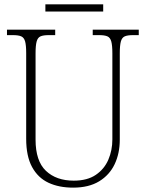

<svg xmlns="http://www.w3.org/2000/svg" viewBox="-20 -850 670 880"><path d="M315 10Q250 10 202 -12.5Q154 -35 127 -84.5Q100 -134 100 -214V-607Q100 -643 95 -660.5Q90 -678 77 -683.5Q64 -689 40 -689H12V-714H233V-689H203Q179 -689 166 -683.5Q153 -678 148 -660Q143 -642 143 -605V-210Q143 -112 190.5 -67Q238 -22 318 -22Q380 -22 419 -48.5Q458 -75 476.5 -118Q495 -161 495 -211V-606Q495 -642 490 -660Q485 -678 472 -683.5Q459 -689 435 -689H405V-714H616V-689H589Q565 -689 552 -683.5Q539 -678 534 -660Q529 -642 529 -605V-210Q529 -147 505.5 -97.5Q482 -48 434.5 -19Q387 10 315 10ZM188 -797V-830H453V-797Z"/></svg>

Font: Noto Serif Georgian SemiCondensed ExtraLight
Style: Regular
Weight: 200
Width: 4
Designer: Monotype Design Team, Akaki Razmadze
Foundry: Google LLC
Version: Version 2.003; ttfautohint (v1.8.4.7-5d5b)